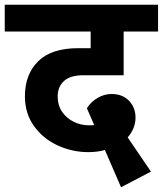

<svg xmlns="http://www.w3.org/2000/svg" viewBox="-40 -689 686 809"><path d="M203 -283Q203 -245 222 -217.5Q241 -190 271.5 -175.5Q302 -161 334 -161Q349 -161 357 -162L326 -233Q344 -261 372 -277Q400 -293 430 -293Q476 -293 503.5 -264.5Q531 -236 531 -194Q531 -148 498 -110L596 34L470 100L402 -57Q371 -48 332 -48Q265 -48 203.5 -76Q142 -104 103.5 -157.5Q65 -211 65 -283Q65 -376 121 -431Q177 -486 289 -486H342V-556H-20V-669H626V-556H481V-372H312Q256 -372 229.5 -347.5Q203 -323 203 -283Z"/></svg>

Font: Martel Sans ExtraBold
Style: Regular
Weight: 800
Designer: Dan Reynolds and Mathieu Réguer
Foundry: Dan Reynolds and Mathieu Réguer
Version: Version 1.002; ttfautohint (v1.1) -l 5 -r 5 -G 72 -x 0 -D la